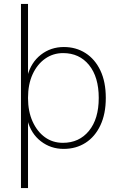

<svg xmlns="http://www.w3.org/2000/svg" viewBox="-20 -750 614 980"><path d="M87 210V-730H123V-352L120 -362Q138 -431 188.5 -470.5Q239 -510 306 -510Q368 -510 416.5 -479Q465 -448 492.5 -390Q520 -332 520 -250Q520 -169 492.5 -110.5Q465 -52 416.5 -21Q368 10 305 10Q239 10 188.5 -29Q138 -68 120 -137L123 -143V210ZM301 -21Q384 -21 434 -82Q484 -143 484 -250Q484 -357 434.5 -418Q385 -479 302 -479Q251 -479 210.5 -450.5Q170 -422 146.5 -371Q123 -320 123 -250Q123 -181 146.5 -129.5Q170 -78 209.5 -49.5Q249 -21 301 -21Z"/></svg>

Font: Kantumruy Pro ExtraLight
Style: Regular
Weight: 250
Version: Version 1.002